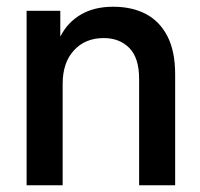

<svg xmlns="http://www.w3.org/2000/svg" viewBox="-20 -550 594 570"><path d="M393 0V-316Q393 -378 364 -407.5Q335 -437 288 -437Q233 -437 199.5 -400.5Q166 -364 166 -301V0H59V-518H159V-443H160Q181 -484 220.5 -507Q260 -530 316 -530Q372 -530 413 -508.5Q454 -487 477 -442.5Q500 -398 500 -329V0Z"/></svg>

Font: TikTok Sans 24pt Medium
Style: Regular
Weight: 500
Version: Version 4.000